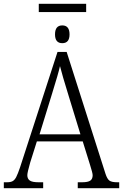

<svg xmlns="http://www.w3.org/2000/svg" viewBox="-21 -985 644 1005"><path d="M-1 -31H16Q35 -31 45.5 -37Q56 -43 64 -58.5Q72 -74 84 -109L280 -713H328L531 -76Q540 -48 552 -39.5Q564 -31 592 -31H603V0H386V-31H409Q439 -31 451.5 -39.5Q464 -48 464 -68Q464 -79 450 -123L412 -245H172L137 -134Q122 -82 122 -68Q122 -49 135 -40Q148 -31 180 -31H205V0H-1ZM400 -282 339 -481Q304 -594 293 -639Q285 -602 251 -493L186 -282ZM182 -965H430V-922H182ZM267 -805Q267 -852 305 -852Q343 -852 343 -805Q343 -759 305 -759Q267 -759 267 -805Z"/></svg>

Font: Noto Serif NarrowLight
Style: Regular
Weight: 300
Width: 4
Designer: Monotype Design Team
Foundry: Monotype Imaging Inc.
Version: Version 1.001